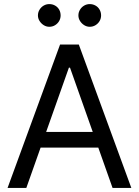

<svg xmlns="http://www.w3.org/2000/svg" viewBox="-20 -927 685 947"><path d="M17.3 0 276.2 -707.2H368.8L627.8 0H535.2L325.3 -593.2H319.8L109.8 0ZM504.1 -276.2V-198.9H141.6V-276.2ZM167.1 -850.8Q167.1 -866.4 175.1 -879.3Q183 -892.3 195.6 -899.5Q208.2 -906.8 223.1 -906.8Q239 -906.8 251.7 -899.5Q264.5 -892.3 271.8 -879.5Q279 -866.7 279 -850.8Q279 -836 271.8 -823.4Q264.5 -810.8 251.7 -802.8Q239 -794.9 223.1 -794.9Q208.6 -794.9 195.8 -802.8Q183 -810.8 175.1 -823.5Q167.1 -836.3 167.1 -850.8ZM366.7 -850.8Q366.7 -866.4 374.7 -879.3Q382.6 -892.3 395.2 -899.5Q407.8 -906.8 422.7 -906.8Q438.2 -906.8 451.1 -899.5Q464.1 -892.3 471.3 -879.3Q478.6 -866.4 478.6 -850.8Q478.6 -836 471.3 -823.4Q464.1 -810.8 451.1 -802.8Q438.2 -794.9 422.7 -794.9Q408.1 -794.9 395.4 -802.8Q382.6 -810.8 374.7 -823.5Q366.7 -836.3 366.7 -850.8Z"/></svg>

Font: Pretendard Variable
Style: Regular
Weight: 400
Designer: Base glyphs from Inter by Rasmus Andersson; Hangul glyphs from Noto Sans CJK(Source Han Sans) by Jang Soo-young and Kang
Foundry: Kil Hyung-jin
Version: Version 1.100;FEAKit 1.0